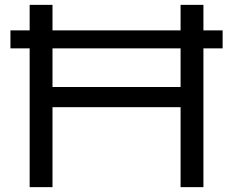

<svg xmlns="http://www.w3.org/2000/svg" viewBox="-20 -770 959 790"><path d="M102 -750H196V0H102ZM723 -750H817V0H723ZM147 -412H770V-329H147ZM23 -645H896V-571H23Z"/></svg>

Font: Unbounded Light
Style: Regular
Weight: 300
Designer: Luke Prowse, Jean-Baptiste Morizot, Fátima Lázaro, Florian Runge
Foundry: NaN
Version: Version 1.700